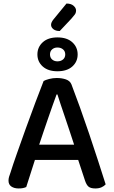

<svg xmlns="http://www.w3.org/2000/svg" viewBox="-20 -1054 642 1083"><path d="M421 -152H177L128 1Q119 5 109 7Q99 9 85 9Q60 9 44 -2Q28 -13 28 -35Q28 -46 31 -56.5Q34 -67 39 -80Q52 -122 75.5 -188.5Q99 -255 125.5 -329Q152 -403 179 -474.5Q206 -546 226 -597Q236 -603 257 -608.5Q278 -614 300 -614Q329 -614 352 -606Q375 -598 383 -578Q405 -521 431 -448.5Q457 -376 483 -299Q509 -222 533 -148Q557 -74 576 -14Q567 -4 552.5 2.5Q538 9 518 9Q491 9 479 -1.5Q467 -12 459 -37ZM299 -521Q289 -494 277 -460Q265 -426 252 -388.5Q239 -351 226 -312.5Q213 -274 201 -238H398Q385 -278 371.5 -318.5Q358 -359 345.5 -396Q333 -433 322 -465.5Q311 -498 304 -521ZM355 -1034Q381 -1034 395 -1021.5Q409 -1009 409 -995Q409 -981 401.5 -971.5Q394 -962 382 -948L317 -879Q294 -879 281 -889.5Q268 -900 268 -914Q268 -928 282 -945ZM191 -747Q191 -788 221 -815.5Q251 -843 304 -843Q358 -843 388 -815.5Q418 -788 418 -747Q418 -706 388 -679Q358 -652 304 -652Q251 -652 221 -679Q191 -706 191 -747ZM262 -747Q262 -729 274 -718.5Q286 -708 304 -708Q323 -708 335.5 -718.5Q348 -729 348 -747Q348 -765 335.5 -775.5Q323 -786 304 -786Q286 -786 274 -775.5Q262 -765 262 -747Z"/></svg>

Font: Baloo Bhaina 2 Medium
Style: Regular
Weight: 500
Designer: Yesha Goshar, Manish Minz, Shuchita Grover and Ek Type
Foundry: Ek Type
Version: Version 1.640;hotconv 1.0.111;makeotfexe 2.5.65597; ttfautoh